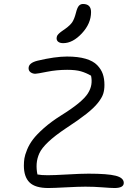

<svg xmlns="http://www.w3.org/2000/svg" viewBox="-20 -1008 676 974"><path d="M300.8 -789.1Q284.7 -789.1 275.9 -795.7Q267.1 -802.2 267.1 -814Q267.1 -817.4 268.1 -820.8Q269 -824.2 270 -826.7Q271 -829.1 273.9 -832.3Q276.9 -835.4 278.6 -837.4Q280.3 -839.4 284.9 -843Q289.6 -846.7 292.2 -848.6Q294.9 -850.6 301.3 -855Q307.6 -859.4 311 -861.8Q336.9 -880.4 347.2 -896.5Q357.4 -912.6 365.2 -942.9Q371.6 -968.8 379.9 -978.3Q388.2 -987.8 400.9 -987.8Q441.9 -987.8 441.9 -946.8Q441.9 -888.7 395.5 -838.9Q349.1 -789.1 300.8 -789.1ZM225.1 -54.2Q158.7 -54.2 129.9 -82.5Q101.1 -110.8 101.1 -168Q101.1 -187.5 103.8 -204.6Q106.4 -221.7 117.4 -248.8Q128.4 -275.9 147.5 -301Q166.5 -326.2 202.9 -358.4Q239.3 -390.6 289.1 -421.9Q344.2 -456.1 377.9 -483.9Q411.6 -511.7 425.8 -534.2Q439.9 -556.6 443.4 -578.9Q446.8 -601.1 441.9 -624Q416.5 -638.7 390.4 -646.2Q364.3 -653.8 320.8 -653.8Q267.6 -653.8 217.8 -643.8Q168 -633.8 159.2 -633.8Q146 -633.8 135.5 -641.1Q125 -648.4 125 -662.1Q125 -689 170.9 -700.2Q259.8 -721.2 319.8 -721.2Q375.5 -721.2 414.1 -710Q452.6 -698.7 472.9 -677.7Q493.2 -656.7 501.5 -632.6Q509.8 -608.4 509.8 -577.1Q509.8 -551.3 503.4 -531.7Q497.1 -512.2 477.1 -486.6Q457 -460.9 417.7 -429.9Q378.4 -398.9 314 -356.9Q257.8 -319.3 224.6 -287.8Q191.4 -256.3 179.7 -230.5Q168 -204.6 166 -177.7Q164.1 -150.9 169.9 -123Q189 -119.1 222.2 -119.1Q253.4 -119.1 321.8 -123Q390.1 -127 429.2 -127Q525.9 -127 566.9 -116.5Q607.9 -106 607.9 -80.1Q607.9 -54.2 561 -54.2Q542.5 -54.2 500.2 -57.6Q458 -61 413.1 -61Q377.4 -61 314.2 -57.6Q251 -54.2 225.1 -54.2Z"/></svg>

Font: Shantell Sans Irregular Bouncy
Style: Regular
Weight: 300
Designer: Stephen Nixon, Anya Danilova, Shantell Martin
Foundry: Arrow Type
Version: Version 1.006;[9816181b4]